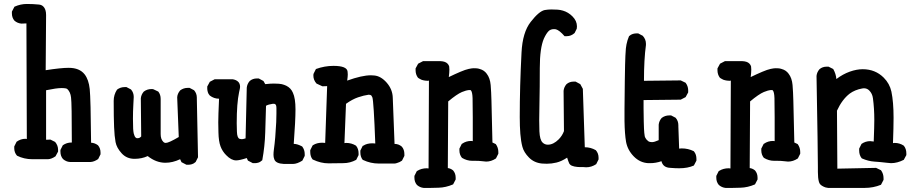

<svg xmlns="http://www.w3.org/2000/svg" viewBox="-20 -797 4540 954"><path d="M314.5 -354.5Q309.6 -359.4 285.2 -359.4Q260.7 -359.4 209 -348.6V-102.5L230.5 -103.5L253.9 -91.8Q268.6 -74.2 268.6 -52.7Q268.6 -49.8 268.6 -43.9L255.9 -20.5Q236.3 -6.8 218.8 -5.9H140.6Q99.6 -5.9 64.5 -23.4Q50.8 -39.1 50.8 -60.5Q50.8 -63.5 50.8 -69.3L62.5 -92.8Q83 -107.4 106.4 -107.4Q110.4 -107.4 113.3 -106.4L111.3 -680.7L85.9 -679.7Q66.4 -681.6 51.8 -694.3Q39.1 -709 39.1 -730.5Q39.1 -733.4 39.1 -739.3L51.8 -763.7Q82 -777.3 113.3 -777.3Q144.5 -777.3 172.9 -774.4Q186.5 -773.4 195.3 -764.6Q209 -751 209 -722.7L207 -448.2Q283.2 -460 321.3 -460Q375 -460 400.4 -427.7Q420.9 -401.4 425.8 -354.5Q430.7 -307.6 432.6 -87.9Q451.2 -86.9 466.8 -75.2Q479.5 -60.5 479.5 -39.1Q479.5 -36.1 479.5 -30.3L467.8 -6.8Q448.2 6.8 430.7 7.8H327.1Q308.6 6.8 293 -6.8Q280.3 -21.5 280.3 -43Q280.3 -45.9 280.3 -51.8L292 -75.2Q311.5 -88.9 335 -88.9Q335.9 -88.9 336.9 -88.9Q336.9 -286.1 333 -312.5Q330.1 -339.8 314.5 -354.5Z M875 -5.9Q837.9 11.7 801.8 11.7Q755.9 11.7 713.9 -21.5Q684.6 -7.8 648.4 -7.8Q609.4 -7.8 584.5 -35.2Q559.6 -62.5 554.2 -90.8Q548.8 -119.1 546.9 -165.5Q544.9 -211.9 544.9 -295.9Q544.9 -326.2 561.5 -351.6Q578.1 -364.3 599.6 -364.3Q602.5 -364.3 608.4 -364.3L630.9 -352.5Q644.5 -336.9 644.5 -315.4Q644.5 -312.5 642.6 -277.8Q640.6 -243.2 640.6 -207.5Q640.6 -171.9 641.6 -157.2Q642.6 -142.6 644.5 -133.8Q648.4 -118.2 654.3 -113.3L659.2 -110.4Q661.1 -110.4 664.1 -110.4Q672.9 -110.4 678.7 -116.2L681.6 -119.1L679.7 -308.6Q681.6 -327.1 694.3 -341.8Q710.9 -354.5 732.4 -354.5Q740.2 -354.5 742.2 -353.5L764.6 -342.8L766.6 -341.8Q778.3 -327.1 778.3 -305.7Q778.3 -302.7 778.3 -299.8V-130.9Q778.3 -105.5 791 -92.8Q795.9 -86.9 803.7 -86.9Q818.4 -86.9 868.2 -116.2L860.4 -313.5Q861.3 -331.1 875 -347.7Q891.6 -360.4 913.1 -360.4Q916 -360.4 921.9 -360.4L944.3 -348.6Q958 -333 958 -311.5Q958 -308.6 958 -305.7L963.9 -15.6L952.1 7.8Q942.4 16.6 933.1 19Q923.8 21.5 918 21.5Q912.1 21.5 906.2 21.5L881.8 8.8Z M1065.4 -138.7Q1064.5 -157.2 1064.5 -189Q1064.5 -220.7 1068.4 -306.6Q1067.4 -306.6 1067.4 -306.6Q1043 -306.6 1022.5 -322.3Q1014.6 -331.1 1012.7 -338.9Q1009.8 -349.6 1009.8 -355.5Q1009.8 -361.3 1009.8 -367.2L1022.5 -390.6L1046.9 -403.3H1135.7Q1153.3 -400.4 1163.1 -391.1Q1172.9 -381.8 1172.9 -365.2Q1172.9 -359.4 1168 -338.9Q1156.2 -283.2 1156.2 -184.6Q1156.2 -166 1157.2 -142.6Q1158.2 -112.3 1169.9 -107.4Q1175.8 -105.5 1179.2 -105.5Q1182.6 -105.5 1187 -106Q1191.4 -106.4 1200.2 -109.4L1206.1 -361.3Q1208 -379.9 1220.7 -394.5Q1235.4 -407.2 1256.8 -407.2Q1259.8 -407.2 1265.6 -407.2L1289.1 -394.5L1297.9 -378.9Q1323.2 -381.8 1339.8 -381.8Q1356.4 -381.8 1365.2 -380.9Q1374 -379.9 1379.9 -378.9Q1385.7 -377.9 1391.6 -375.5Q1397.5 -373 1402.3 -371.1Q1425.8 -359.4 1435.5 -335.9Q1448.2 -308.6 1448.2 -253.4Q1448.2 -198.2 1439.5 -82Q1440.4 -82 1441.4 -82Q1457 -82 1481.4 -69.3Q1494.1 -52.7 1494.1 -31.2Q1494.1 -28.3 1494.1 -22.5L1482.4 1Q1456.1 17.6 1435.5 17.6H1391.6H1390.6Q1349.6 15.6 1342.8 -5.9Q1338.9 -15.6 1338.9 -27.8Q1338.9 -40 1340.8 -53.7Q1348.6 -108.4 1352.5 -190.4Q1353.5 -214.8 1353.5 -232.4Q1353.5 -250 1353.5 -258.8Q1353.5 -274.4 1348.6 -278.3Q1345.7 -281.2 1341.8 -281.2Q1337.9 -281.2 1335 -281.2Q1313.5 -278.3 1301.8 -271.5L1297.9 -139.6Q1295.9 -70.3 1283.2 -1Q1272.5 8.8 1263.2 11.2Q1253.9 13.7 1248 13.7Q1242.2 13.7 1236.3 13.7L1211.9 1L1206.1 -11.7Q1169.9 0 1153.3 0Q1128.9 0 1103.5 -26.4Q1085 -44.9 1075.7 -69.8Q1066.4 -94.7 1065.4 -138.7Z M1705.1 -396.5Q1778.3 -422.9 1823.2 -422.9Q1832 -422.9 1839.8 -421.9Q1873 -418.9 1901.9 -385.7Q1930.7 -352.5 1931.6 -310.5Q1932.6 -273.4 1940.4 -82Q1940.4 -82 1940.4 -82Q1960.9 -82 1976.6 -68.4Q1989.3 -53.7 1989.3 -31.2Q1989.3 -28.3 1989.3 -22.5L1977.5 1Q1964.8 9.8 1956.1 11.7Q1946.3 15.6 1940.4 15.6H1862.3Q1821.3 15.6 1784.2 -2L1782.2 -2.9Q1770.5 -17.6 1770.5 -40Q1770.5 -43 1770.5 -48.8L1782.2 -72.3L1785.2 -73.2Q1802.7 -85 1831.1 -85Q1836.9 -85 1844.7 -84Q1836.9 -294.9 1830.1 -313.5L1825.2 -322.3Q1821.3 -326.2 1813.5 -326.2Q1811.5 -326.2 1810.5 -326.2Q1788.1 -323.2 1759.3 -313.5Q1730.5 -303.7 1699.2 -281.2L1691.4 -85.9Q1696.3 -86.9 1700.2 -86.9Q1726.6 -86.9 1749 -73.2Q1761.7 -57.6 1761.7 -35.2Q1761.7 -32.2 1761.7 -26.4L1750 -2.9Q1719.7 13.7 1685.5 13.7L1612.3 14.6Q1574.2 14.6 1535.2 -3.9L1533.2 -4.9Q1521.5 -19.5 1521.5 -42Q1521.5 -44.9 1521.5 -50.8L1533.2 -74.2L1536.1 -76.2Q1554.7 -87.9 1581.1 -87.9Q1587.9 -87.9 1595.7 -86.9L1605.5 -369.1L1582 -368.2L1552.7 -381.8Q1537.1 -399.4 1537.1 -420.9Q1537.1 -428.7 1538.1 -430.7L1549.8 -454.1Q1592.8 -469.7 1636.7 -469.7Q1704.1 -469.7 1707 -441.4Q1708 -436.5 1708 -426.8Q1708 -417 1705.1 -396.5Z M2340.8 2H2326.2Q2299.8 2 2275.4 -12.7Q2262.7 -28.3 2262.7 -49.8Q2262.7 -52.7 2262.7 -58.6L2274.4 -82L2276.4 -83Q2295.9 -96.7 2321.3 -96.7Q2325.2 -96.7 2329.1 -95.7Q2329.1 -148.4 2329.1 -213.4Q2329.1 -278.3 2328.1 -309.6Q2327.1 -340.8 2319.3 -348.6Q2318.4 -349.6 2315.9 -349.6Q2313.5 -349.6 2310.5 -349.6Q2307.6 -349.6 2303.7 -348.6Q2299.8 -347.7 2294.9 -346.7Q2286.1 -343.8 2275.4 -339.8Q2250 -329.1 2207 -293L2205.1 38.1Q2219.7 40 2231.4 49.8Q2244.1 64.5 2244.1 85.9Q2244.1 88.9 2244.1 94.7L2231.4 119.1Q2195.3 134.8 2159.2 135.7Q2097.7 137.7 2085 136.7Q2066.4 134.8 2051.8 122.1Q2039.1 107.4 2039.1 85.9Q2039.1 83 2039.1 77.1L2050.8 53.7L2053.7 51.8Q2074.2 39.1 2100.6 39.1Q2105.5 39.1 2109.4 40L2111.3 -396.5Q2107.4 -395.5 2104.5 -395.5Q2101.6 -395.5 2098.6 -396Q2095.7 -396.5 2092.8 -396.5Q2089.8 -396.5 2086.4 -397.5Q2083 -398.4 2080.6 -398.9Q2078.1 -399.4 2075.2 -400.4Q2072.3 -401.4 2069.3 -403.3Q2059.6 -408.2 2056.6 -411.1Q2044.9 -426.8 2044.9 -448.2Q2044.9 -451.2 2044.9 -457L2057.6 -480.5L2082 -493.2H2168Q2192.4 -492.2 2203.1 -481.4Q2210 -474.6 2211.9 -466.8Q2212.9 -459 2212.9 -451.2Q2212.9 -436.5 2210 -414.1Q2242.2 -429.7 2267.6 -440.4Q2293 -451.2 2309.1 -454.6Q2325.2 -458 2333.5 -458Q2341.8 -458 2348.6 -457.5Q2355.5 -457 2364.3 -454.1Q2385.7 -448.2 2398.4 -430.7Q2415 -409.2 2418 -374.5Q2420.9 -339.8 2421.9 -296.9L2426.8 -88.9L2443.4 -81.1Q2456.1 -63.5 2456.1 -42Q2456.1 -39.1 2456.1 -33.2L2444.3 -9.8Q2420.9 5.9 2395.5 5.9Q2389.6 5.9 2375.5 3.9Q2361.3 2 2340.8 2Z M2954.1 -13.7Q2954.1 -10.7 2954.1 -4.9L2942.4 18.6Q2918.9 34.2 2892.6 34.2Q2885.7 34.2 2878.9 33.2Q2876 33.2 2862.3 33.2Q2848.6 33.2 2834 30.3Q2819.3 27.3 2812.5 20.5L2808.6 15.6Q2803.7 4.9 2797.9 -13.7Q2769.5 4.9 2745.1 10.7Q2720.7 16.6 2697.3 16.6Q2684.6 16.6 2672.9 15.6Q2633.8 11.7 2608.4 -14.2Q2583 -40 2575.7 -67.4Q2568.4 -94.7 2565.4 -132.3Q2562.5 -169.9 2562.5 -215.8Q2562.5 -367.2 2571.3 -535.2Q2576.2 -636.7 2617.2 -688.5Q2658.2 -741.2 2686.5 -747.1Q2703.1 -750 2719.7 -750Q2736.3 -750 2750.5 -749Q2764.6 -748 2777.3 -744.1Q2803.7 -736.3 2824.2 -715.8Q2846.7 -693.4 2846.7 -666Q2846.7 -657.2 2845.7 -654.3L2835 -632.8Q2817.4 -617.2 2795.9 -617.2Q2792 -617.2 2785.2 -617.2Q2759.8 -646.5 2742.2 -651.4Q2737.3 -652.3 2733.4 -652.3Q2715.8 -652.3 2706.1 -642.6Q2694.3 -630.9 2682.6 -605.5Q2662.1 -558.6 2662.1 -458.5Q2662.1 -358.4 2660.6 -294.9Q2659.2 -231.4 2659.2 -199.2Q2659.2 -167 2660.2 -144.5Q2662.1 -102.5 2675.8 -88.9Q2686.5 -78.1 2702.1 -78.1Q2729.5 -78.1 2755.9 -104.5Q2773.4 -122.1 2782.2 -145.5L2780.3 -345.7Q2782.2 -364.3 2794.9 -378.9Q2809.6 -391.6 2831.1 -391.6Q2834 -391.6 2839.8 -391.6L2863.3 -378.9L2876 -355.5L2885.7 -65.4Q2915 -65.4 2940.4 -50.8Q2954.1 -35.2 2954.1 -13.7Z M3367.2 -59.6Q3399.4 -59.6 3426.8 -45.9L3428.7 -43.9Q3440.4 -29.3 3440.4 -7.8Q3440.4 -4.9 3440.4 1L3427.7 25.4Q3397.5 39.1 3354.5 39.1Q3335 39.1 3311.5 37.1Q3274.4 36.1 3266.6 3.9Q3239.3 13.7 3210 13.7Q3206.1 13.7 3201.2 13.7Q3160.2 11.7 3129.4 -19.5Q3098.6 -50.8 3090.8 -91.8Q3084 -130.9 3083 -195.3Q3083 -216.8 3083 -257.3Q3083 -297.9 3084.5 -395.5Q3085.9 -493.2 3087.4 -519.5Q3088.9 -545.9 3089.8 -556.2Q3090.8 -566.4 3092.8 -576.2Q3096.7 -596.7 3105.5 -617.2Q3115.2 -626 3124.5 -628.4Q3133.8 -630.9 3139.6 -630.9Q3145.5 -630.9 3151.4 -630.9L3173.8 -619.1Q3189.5 -601.6 3189.5 -580.1Q3189.5 -576.2 3189.5 -573.2Q3179.7 -502 3179.7 -395.5L3362.3 -397.5L3386.7 -385.7Q3394.5 -375 3397 -365.2Q3399.4 -355.5 3399.4 -349.6Q3399.4 -343.8 3399.4 -337.9L3386.7 -314.5L3362.3 -301.8L3177.7 -299.8Q3177.7 -282.2 3177.7 -257.8Q3177.7 -233.4 3178.7 -192.9Q3179.7 -152.3 3181.2 -137.7Q3182.6 -123 3183.6 -119.6Q3184.6 -116.2 3186.5 -112.3Q3191.4 -102.5 3202.1 -94.7Q3208 -90.8 3219.7 -90.8Q3231.4 -90.8 3252.9 -100.6V-177.7Q3254.9 -196.3 3267.6 -210.9Q3284.2 -223.6 3305.7 -223.6Q3308.6 -223.6 3314.5 -223.6L3336.9 -211.9Q3350.6 -196.3 3350.6 -174.8Q3350.6 -171.9 3350.6 -168.9L3354.5 -58.6Q3361.3 -59.6 3367.2 -59.6Z M3840.8 2H3826.2Q3799.8 2 3775.4 -12.7Q3762.7 -28.3 3762.7 -49.8Q3762.7 -52.7 3762.7 -58.6L3774.4 -82L3776.4 -83Q3795.9 -96.7 3821.3 -96.7Q3825.2 -96.7 3829.1 -95.7Q3829.1 -148.4 3829.1 -213.4Q3829.1 -278.3 3828.1 -309.6Q3827.1 -340.8 3819.3 -348.6Q3818.4 -349.6 3815.9 -349.6Q3813.5 -349.6 3810.5 -349.6Q3807.6 -349.6 3803.7 -348.6Q3799.8 -347.7 3794.9 -346.7Q3786.1 -343.8 3775.4 -339.8Q3750 -329.1 3707 -293L3705.1 38.1Q3719.7 40 3731.4 49.8Q3744.1 64.5 3744.1 85.9Q3744.1 88.9 3744.1 94.7L3731.4 119.1Q3695.3 134.8 3659.2 135.7Q3597.7 137.7 3585 136.7Q3566.4 134.8 3551.8 122.1Q3539.1 107.4 3539.1 85.9Q3539.1 83 3539.1 77.1L3550.8 53.7L3553.7 51.8Q3574.2 39.1 3600.6 39.1Q3605.5 39.1 3609.4 40L3611.3 -396.5Q3607.4 -395.5 3604.5 -395.5Q3601.6 -395.5 3598.6 -396Q3595.7 -396.5 3592.8 -396.5Q3589.8 -396.5 3586.4 -397.5Q3583 -398.4 3580.6 -398.9Q3578.1 -399.4 3575.2 -400.4Q3572.3 -401.4 3569.3 -403.3Q3559.6 -408.2 3556.6 -411.1Q3544.9 -426.8 3544.9 -448.2Q3544.9 -451.2 3544.9 -457L3557.6 -480.5L3582 -493.2H3668Q3692.4 -492.2 3703.1 -481.4Q3710 -474.6 3711.9 -466.8Q3712.9 -459 3712.9 -451.2Q3712.9 -436.5 3710 -414.1Q3742.2 -429.7 3767.6 -440.4Q3793 -451.2 3809.1 -454.6Q3825.2 -458 3833.5 -458Q3841.8 -458 3848.6 -457.5Q3855.5 -457 3864.3 -454.1Q3885.7 -448.2 3898.4 -430.7Q3915 -409.2 3918 -374.5Q3920.9 -339.8 3921.9 -296.9L3926.8 -88.9L3943.4 -81.1Q3956.1 -63.5 3956.1 -42Q3956.1 -39.1 3956.1 -33.2L3944.3 -9.8Q3920.9 5.9 3895.5 5.9Q3889.6 5.9 3875.5 3.9Q3861.3 2 3840.8 2Z M4043.9 57.6V33.2Q4043.9 -38.1 4037.1 -418.9V-419.9Q4039.1 -438.5 4051.8 -453.1Q4066.4 -465.8 4087.9 -465.8Q4090.8 -465.8 4096.7 -465.8L4120.1 -454.1Q4133.8 -429.7 4135.7 -404.3Q4168 -428.7 4202.1 -440.9Q4236.3 -453.1 4266.6 -453.1Q4329.1 -453.1 4371.1 -411.1Q4400.4 -381.8 4409.2 -341.8Q4419.9 -290 4419.9 -211.9Q4419.9 -165 4417 -85.9Q4420.9 -86.9 4424.8 -86.9Q4450.2 -86.9 4470.7 -73.2Q4483.4 -57.6 4483.4 -35.2Q4483.4 -32.2 4483.4 -26.4L4470.7 -2.9Q4438.5 13.7 4407.2 13.7Q4399.4 13.7 4385.7 11.7Q4353.5 7.8 4323.7 5.9Q4293.9 3.9 4262.7 -9.8L4260.7 -11.7Q4249 -27.3 4249 -48.8Q4249 -52.7 4249 -58.6L4260.7 -82Q4280.3 -95.7 4303.7 -95.7Q4308.6 -95.7 4321.3 -93.8Q4324.2 -169.9 4324.2 -201.2Q4324.2 -258.8 4317.4 -308.6Q4314.5 -332 4298.8 -347.7Q4288.1 -358.4 4272.5 -358.4Q4268.6 -358.4 4263.7 -357.4Q4227.5 -350.6 4202.1 -332Q4164.1 -302.7 4138.7 -247.1L4140.6 41L4333 37.1L4357.4 48.8Q4370.1 66.4 4370.1 87.9Q4370.1 90.8 4370.1 96.7L4357.4 121.1Q4319.3 136.7 4276.4 136.7H4094.7Q4080.1 134.8 4073.2 130.9Q4062.5 126 4056.6 120.1Q4050.8 114.3 4048.8 105.5Q4043.9 87.9 4043.9 57.6Z"/></svg>

Font: JasonHandwriting2
Style: SemiBold
Weight: 600
Version: Version 1.04.7